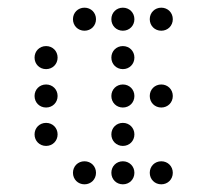

<svg xmlns="http://www.w3.org/2000/svg" viewBox="-20 -500 540 500"><path d="M200 -480C183 -480 170 -467 170 -450C170 -433 183 -420 200 -420C217 -420 230 -433 230 -450C230 -467 217 -480 200 -480ZM300 -480C283 -480 270 -467 270 -450C270 -433 283 -420 300 -420C317 -420 330 -433 330 -450C330 -467 317 -480 300 -480ZM400 -420C417 -420 430 -433 430 -450C430 -467 417 -480 400 -480C383 -480 370 -467 370 -450C370 -433 383 -420 400 -420ZM100 -380C83 -380 70 -367 70 -350C70 -333 83 -320 100 -320C117 -320 130 -333 130 -350C130 -367 117 -380 100 -380ZM300 -380C283 -380 270 -367 270 -350C270 -333 283 -320 300 -320C317 -320 330 -333 330 -350C330 -367 317 -380 300 -380ZM100 -280C83 -280 70 -267 70 -250C70 -233 83 -220 100 -220C117 -220 130 -233 130 -250C130 -267 117 -280 100 -280ZM300 -280C283 -280 270 -267 270 -250C270 -233 283 -220 300 -220C317 -220 330 -233 330 -250C330 -267 317 -280 300 -280ZM400 -280C383 -280 370 -267 370 -250C370 -233 383 -220 400 -220C417 -220 430 -233 430 -250C430 -267 417 -280 400 -280ZM100 -180C83 -180 70 -167 70 -150C70 -133 83 -120 100 -120C117 -120 130 -133 130 -150C130 -167 117 -180 100 -180ZM300 -180C283 -180 270 -167 270 -150C270 -133 283 -120 300 -120C317 -120 330 -133 330 -150C330 -167 317 -180 300 -180ZM200 -80C183 -80 170 -67 170 -50C170 -33 183 -20 200 -20C217 -20 230 -33 230 -50C230 -67 217 -80 200 -80ZM300 -80C283 -80 270 -67 270 -50C270 -33 283 -20 300 -20C317 -20 330 -33 330 -50C330 -67 317 -80 300 -80ZM400 -80C383 -80 370 -67 370 -50C370 -33 383 -20 400 -20C417 -20 430 -33 430 -50C430 -67 417 -80 400 -80Z"/></svg>

Font: TINY 5x3 60
Style: Regular
Weight: 150
Designer: Jack Halten Fahnestock
Foundry: Velvetyne Type Foundry
Version: Version 1.002;hotconv 1.0.109;makeotfexe 2.5.65596